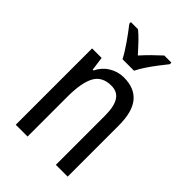

<svg xmlns="http://www.w3.org/2000/svg" viewBox="-225 -861 955 955"><g transform="rotate(45 252.5 -383.0)"><path d="M286 -547Q360 -547 398 -501.5Q436 -456 436 -360V0H353V-347Q353 -410 333 -442Q313 -474 270 -474Q206 -474 180 -426.5Q154 -379 154 -279V0H71V-537H138L148 -464H153Q173 -504 208.5 -525.5Q244 -547 286 -547ZM216 -606Q199 -639 170 -680.5Q141 -722 115 -755V-766H165Q186 -749 210 -724Q234 -699 257 -673Q283 -702 303.5 -722Q324 -742 350 -766H400V-755Q384 -735 364 -709Q344 -683 326 -656Q308 -629 297 -606Z"/></g></svg>

Font: Noto Sans Malayalam Condensed
Style: Regular
Weight: 400
Width: 3
Designer: Jelle Bosma - Monotype Design Team
Foundry: Monotype Imaging Inc.
Version: Version 2.104; ttfautohint (v1.8.4.7-5d5b)